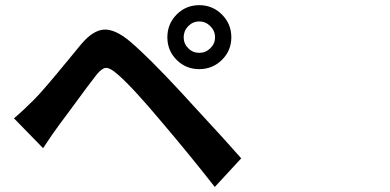

<svg xmlns="http://www.w3.org/2000/svg" viewBox="-20 -745 1540 759"><path d="M829.1 -5.9Q726.6 -136.7 620.1 -261.7Q500 -405.3 440.4 -455.1Q414.1 -477.5 398.4 -476.6Q382.8 -475.6 361.3 -449.2Q335 -416 257.8 -310.5Q225.6 -266.6 212.9 -250Q186.5 -214.8 150.4 -159.2L35.2 -277.3Q70.3 -306.6 115.2 -351.6Q150.4 -386.7 256.8 -516.6Q288.1 -553.7 302.7 -572.3Q347.7 -625 390.6 -627.9Q434.6 -630.9 494.1 -581.1Q568.4 -517.6 693.4 -382.8Q710 -365.2 748 -323.2Q880.9 -179.7 933.6 -119.1ZM767.6 -471.7Q714.8 -471.7 678.2 -508.3Q641.6 -544.9 641.6 -597.7Q641.6 -650.4 678.2 -687.5Q714.8 -724.6 767.6 -724.6Q820.3 -724.6 857.4 -687.5Q894.5 -650.4 894.5 -597.7Q894.5 -544.9 857.4 -508.3Q820.3 -471.7 767.6 -471.7ZM767.6 -536.1Q793 -536.1 811.5 -554.2Q830.1 -572.3 830.1 -597.7Q830.1 -623 811.5 -641.6Q793 -660.2 767.6 -660.2Q742.2 -660.2 724.1 -641.6Q706.1 -623 706.1 -597.7Q706.1 -572.3 724.1 -554.2Q742.2 -536.1 767.6 -536.1Z"/></svg>

Font: Bpmf GenYo Gothic B
Style: B
Weight: 700
Foundry: But Ko
Version: Version 1.320